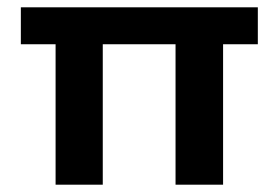

<svg xmlns="http://www.w3.org/2000/svg" viewBox="-20 -505 761 525"><path d="M460 0V-384H261V0H132V-384H37V-485H685V-384H590V0Z"/></svg>

Font: Palanquin Dark
Style: Regular
Weight: 400
Designer: Pria Ravichandran
Version: Version 1.000